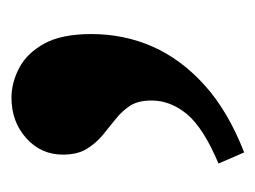

<svg xmlns="http://www.w3.org/2000/svg" viewBox="-76 -154 447 336"><g transform="rotate(-90 148.0 13.5)"><path d="M48.8 216.8 29.3 171.9Q91.8 145.5 115.7 116.7Q139.6 87.9 139.6 54.7Q139.6 31.2 130.4 17.1Q121.1 2.9 106.9 -8.3Q92.8 -19.5 78.6 -31.2Q64.5 -43 54.7 -59.1Q44.9 -75.2 44.9 -100.6Q44.9 -138.7 73.7 -164.6Q102.5 -190.4 144.5 -190.4Q170.9 -190.4 196.8 -176.8Q222.7 -163.1 239.3 -132.8Q255.9 -102.5 255.9 -50.8Q255.9 6.8 233.9 56.6Q211.9 106.4 166.5 147.5Q121.1 188.5 48.8 216.8Z"/></g></svg>

Font: Crimson Pro ExtraBold
Style: Regular
Weight: 800
Designer: Jacques Le Bailly
Foundry: Baron von Fonthausen
Version: Version 1.003